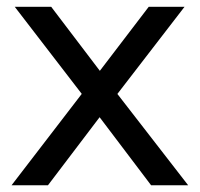

<svg xmlns="http://www.w3.org/2000/svg" viewBox="-20 -550 593 570"><path d="M242.4 -296.9 241.4 -247 23.7 -529.9H131.9L297.4 -312.1L256 -313L421.6 -529.9H527.9L308.1 -244.7L309.1 -296.1L538.6 0H428.6L253.7 -231.1L293.9 -226L122.4 0H14.3Z"/></svg>

Font: iiserrat Thin
Style: Regular
Weight: 100
Designer: Akira Ohta
Foundry: Akira Ohta
Version: Version 1.200;Glyphs 3.3.1 (3343)